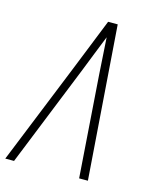

<svg xmlns="http://www.w3.org/2000/svg" viewBox="-115 -812 726 889"><g transform="rotate(15 248.0 -367.5)"><path d="M-4 0 194 -490 292 -735H338L392 0H350L315 -490Q312 -534 309.5 -577.5Q307 -621 304 -664Q287 -621 269.5 -577.5Q252 -534 235 -490L38 0Z"/></g></svg>

Font: Iosevka Extralight
Style: Italic
Weight: 200
Italic angle: -9°
Monospace: yes
Designer: Belleve Invis
Foundry: Belleve Invis
Version: Version 32.5.0; ttfautohint (v1.8.4)